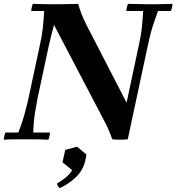

<svg xmlns="http://www.w3.org/2000/svg" viewBox="-30 -722 914 995"><path d="M552 0Q540 -33 529.5 -56.5Q519 -80 500 -115L250 -593L244 -700Q277 -700 314 -700.5Q351 -701 375 -702Q383 -674 392.5 -649.5Q402 -625 419 -591L626 -190L632 0Q614 2 590 2Q566 2 552 0ZM-10 2Q-10 -6 -7.5 -17Q-5 -28 -2 -35H65Q83 -80 95.5 -125Q108 -170 117 -210L177 -490Q187 -534 191.5 -573.5Q196 -613 199 -665H132Q132 -673 134.5 -684Q137 -695 140 -702Q174 -701 200 -700.5Q226 -700 244 -700L250 -593Q243 -568 237 -544Q231 -520 224 -490L164 -210Q157 -173 150.5 -132Q144 -91 142 -35H229Q229 -28 226.5 -17Q224 -6 221 2Q179 0 146.5 0Q114 0 95 0Q77 0 51 0Q25 0 -10 2ZM632 0 626 -190 690 -490Q700 -534 704.5 -573.5Q709 -613 712 -665H625Q625 -673 627.5 -684Q630 -695 633 -702Q674 -701 707 -700.5Q740 -700 759 -700Q776 -700 802.5 -700.5Q829 -701 864 -702Q864 -695 861.5 -684Q859 -673 856 -665H789Q776 -630 767 -603Q758 -576 751 -550Q744 -524 737 -490ZM369 38 418 79 412 110Q400 162 362.5 197Q325 232 280 253Q268 243 265 229Q290 215 310.5 198Q331 181 344 160L294 119L308 55Z"/></svg>

Font: Poltawski Nowy
Style: Bold Italic
Weight: 700
Italic angle: -12°
Designer: Adam Pótawski, Mateusz Machalski, Borys Kosmynka, Ania Wieluska
Foundry: Capitalics.wtf
Version: Version 1.001;gftools[0.9.25]